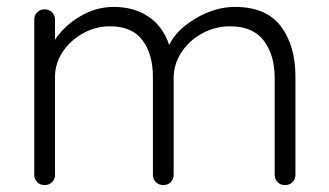

<svg xmlns="http://www.w3.org/2000/svg" viewBox="-20 -535 952 555"><path d="M834 -313V-30Q834 -17 825.5 -8.5Q817 0 804 0Q791 0 782.5 -8.5Q774 -17 774 -30V-310Q774 -376 742.5 -417.5Q711 -459 645 -459Q603 -459 565.5 -439Q528 -419 505 -384.5Q482 -350 482 -310V-30Q482 -17 473.5 -8.5Q465 0 452 0Q439 0 430.5 -8.5Q422 -17 422 -30V-313Q422 -378 392 -418.5Q362 -459 298 -459Q257 -459 220.5 -439Q184 -419 161.5 -385.5Q139 -352 139 -313V-30Q139 -17 130.5 -8.5Q122 0 109 0Q96 0 87.5 -8.5Q79 -17 79 -30V-478Q79 -491 87.5 -499.5Q96 -508 109 -508Q122 -508 130.5 -499.5Q139 -491 139 -478V-420Q166 -461 212 -488Q258 -515 309 -515Q367 -515 409 -487Q451 -459 469 -405Q490 -449 546 -482Q602 -515 659 -515Q749 -515 791.5 -459.5Q834 -404 834 -313Z"/></svg>

Font: Quicksand
Style: Regular
Weight: 400
Designer: Andrew Paglinawan
Foundry: Andrew Paglinawan
Version: Version 3.000